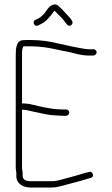

<svg xmlns="http://www.w3.org/2000/svg" viewBox="-20 -849 499 854"><path d="M149 -736C168.6 -744.4 182.7 -751.7 196 -769C203.3 -776.3 209.3 -783.7 214 -791C216.7 -795.7 219.7 -799 223 -801L238 -786C247.9 -776.1 262.1 -761.9 270 -750L278 -740C288.9 -725 310.4 -742.6 300 -757L293 -767C287.7 -773.7 281.7 -780.3 275 -787C263.9 -799.3 254 -810.5 242 -821C222.7 -840.3 200.3 -821.9 190 -807C177.9 -786.8 160.8 -769.5 138 -761C120.6 -754 133.5 -726.7 149 -736ZM396 -630H373C369 -630 363.8 -630.5 357.5 -631.5C318.6 -637.6 281.6 -646.3 241 -655C204.4 -664.8 161.5 -671 118 -671H98C90.7 -671 84 -670.7 78 -670C52.4 -664.9 50 -634.1 50 -602V-105C50 -92.9 53 -85.3 53 -74C48.2 -35.7 79.1 -15 115 -15H211C223 -15 236.3 -17 251 -21C275.6 -28.4 309.8 -36.2 333 -43L384 -58C401.5 -61.5 393.7 -89.9 376 -84L359 -80C326.9 -70.2 317 -67.5 286 -59C262.9 -53.7 236 -43 211 -43H115C93.1 -43 77.4 -52.3 81 -74C81 -84.1 78 -93.5 78 -105V-361H80C94.8 -361 113.7 -355.5 126 -353C157.4 -347.3 192 -336 227 -336C239.1 -334.7 250.6 -334 264 -334H274C281.7 -334 288 -341 288 -348.5C288 -356 281.7 -362 274 -362H264C258 -362 252.2 -362.2 246.5 -362.5L229.5 -363.5C215.1 -364.3 193.7 -368.9 180 -371C145.9 -376.3 116.8 -389 80 -389H78V-603C78 -623 77.8 -628.8 83 -641V-643H118C123.3 -643 128.7 -642.8 134 -642.5L150 -641.5C189.5 -639 228.7 -629.6 264 -622C301.3 -616.7 333.6 -602 373 -602H396C402.8 -602 410 -609.5 410 -616.5C410 -623.5 402.8 -630 396 -630Z"/></svg>

Font: HoneyBee
Style: XLit
Weight: 200
Foundry: Cannot Into Space Fonts
Version: Version 0.89